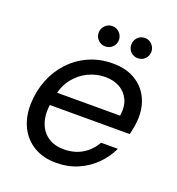

<svg xmlns="http://www.w3.org/2000/svg" viewBox="-126 -776 822 890"><g transform="rotate(20 285.5 -330.5)"><path d="M247 12Q185 12 139 -15Q93 -42 68.5 -90.5Q44 -139 45 -204Q47 -269 69 -324.5Q91 -380 130.5 -422Q170 -464 223 -487.5Q276 -511 339 -511Q405 -511 449.5 -484.5Q494 -458 516 -414Q538 -370 537 -316Q537 -297 533 -273Q529 -249 524 -230H111L122 -295H453Q460 -342 445 -374Q430 -406 400 -423Q370 -440 328 -440Q285 -440 245 -421Q205 -402 176 -365Q147 -328 137 -272L132 -244Q122 -190 134.5 -148Q147 -106 179.5 -82.5Q212 -59 260 -59Q313 -59 352 -83Q391 -107 413 -147H496Q475 -102 439 -66Q403 -30 354.5 -9Q306 12 247 12ZM278 -573Q257 -573 242.5 -587.5Q228 -602 228 -623Q228 -643 242.5 -658Q257 -673 278 -673Q299 -673 313.5 -658Q328 -643 328 -623Q328 -602 313.5 -587.5Q299 -573 278 -573ZM439 -573Q417 -573 403 -587.5Q389 -602 389 -623Q389 -643 403 -658Q417 -673 439 -673Q459 -673 473.5 -658Q488 -643 488 -623Q488 -602 473.5 -587.5Q459 -573 439 -573Z"/></g></svg>

Font: DM Sans 20pt
Style: Italic
Weight: 400
Italic angle: -10°
Version: Version 4.004;gftools[0.9.30]